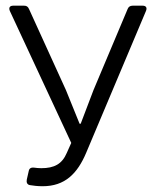

<svg xmlns="http://www.w3.org/2000/svg" viewBox="-20 -644 545 675"><path d="M85 6.8C97.7 8.8 111.3 10.7 129.9 10.7C208 10.7 252 -33.2 283.2 -107.4L493.2 -605.5C498 -617.2 493.2 -624 481.4 -624H446.3C437.5 -624 431.6 -620.1 428.7 -612.3L308.6 -327.1L263.7 -209H259.8L211.9 -327.1L82 -612.3C78.1 -621.1 73.2 -624 64.5 -624H26.4C14.6 -624 9.8 -617.2 14.6 -605.5L230.5 -141.6L214.8 -106.4C198.2 -67.4 170.9 -52.7 125 -52.7C115.2 -52.7 107.4 -53.7 99.6 -54.7C89.8 -55.7 83 -52.7 81.1 -43L74.2 -12.7C72.3 -2.9 75.2 4.9 85 6.8Z"/></svg>

Font: Ed Sans Neue Light
Style: Regular
Weight: 300
Designer: Stephen Hutchings
Version: Version 1.004;PS 001.004;hotconv 1.0.88;makeotf.lib2.5.64775